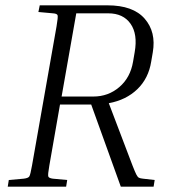

<svg xmlns="http://www.w3.org/2000/svg" viewBox="-20 -700 648 720"><path d="M124 -655 129 -680H383Q479 -680 522.5 -630Q566 -580 553 -504L547 -469Q537 -406 495 -365.5Q453 -325 388 -313L477 -79Q486 -56 491 -46Q496 -36 501 -33.5Q506 -31 516 -30L560 -25L556 0H433L322 -308H205L165 -79Q159 -45 161 -38.5Q163 -32 178 -30L232 -25L228 0H9L13 -25L69 -30Q86 -32 90 -38.5Q94 -45 100 -79L192 -601Q198 -636 196 -642.5Q194 -649 179 -650ZM386 -650H266L211 -338H330Q386 -338 427.5 -373.5Q469 -409 479 -469L485 -504Q497 -572 469.5 -611Q442 -650 386 -650Z"/></svg>

Font: Inria Serif Light
Style: Italic
Weight: 300
Italic angle: -10°
Designer: Black Foundry Team
Foundry: Black Foundry
Version: Version 1.000; ttfautohint (v1.8.3)